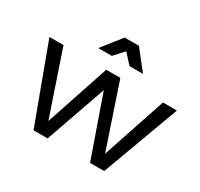

<svg xmlns="http://www.w3.org/2000/svg" viewBox="-156 -947 1192 1144"><g transform="rotate(30 440.0 -375.0)"><path d="M3 -529H100L248 -92L394 -529H491L638 -92L784 -529H880L685 0H588L442 -416L296 0H199ZM596 -617H503L442 -684L381 -617H288L393 -750H491Z"/></g></svg>

Font: Montserrat arm2
Style: Regular
Weight: 400
Designer: Julieta Ulanovsky
Foundry: Julieta Ulanovsky
Version: Version 6.000